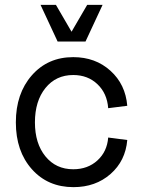

<svg xmlns="http://www.w3.org/2000/svg" viewBox="-20 -750 586 786"><path d="M280.8 16.1Q175.8 16.1 110.4 -57.4Q44.9 -130.9 44.9 -249Q44.9 -367.2 110.4 -441.7Q175.8 -516.1 279.8 -516.1Q370.6 -516.1 432.1 -460.4Q493.7 -404.8 501 -316.9L422.9 -307.1Q418.5 -367.7 378.9 -405.3Q339.4 -442.9 279.8 -442.9Q209 -442.9 166 -389.6Q123 -336.4 123 -249Q123 -162.6 166 -109.9Q209 -57.1 279.8 -57.1Q339.4 -57.1 378.9 -93.3Q418.5 -129.4 422.9 -187L501 -176.8Q493.7 -91.3 432.4 -37.6Q371.1 16.1 280.8 16.1ZM215.8 -580.1 146 -730H209L272.9 -620.1L336.9 -730H399.9L330.1 -580.1Z"/></svg>

Font: Uncut Sans
Style: Regular
Weight: 400
Designer: Kasper Nordkvist
Foundry: UNCUT.wtf
Version: Version 1.304;Glyphs 3.2 (3246)